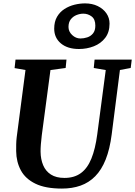

<svg xmlns="http://www.w3.org/2000/svg" viewBox="-20 -1091 789 1121"><path d="M680.2 -682.3 632.1 -306Q621.1 -220 596.9 -159.5Q572.7 -99 535.8 -61.8Q499 -24.5 450.2 -7.2Q401.4 10 341.6 10Q245.3 10 186.9 -18.5Q128.4 -46.9 101.8 -96.4Q75.1 -146 74.4 -208.7Q74.2 -227.7 74.6 -248.1Q74.9 -268.5 77.5 -290L128.8 -682.3L65.2 -693.4L70.6 -743H368.2L363.3 -694.1L274.6 -682L224 -301.8Q220.5 -273.6 218.6 -248.7Q216.7 -223.9 216.9 -205.4Q217.4 -161 232.1 -126.2Q246.8 -91.4 277.5 -71.8Q308.1 -52.2 356.3 -52.2Q414.1 -52.2 452.4 -80.5Q490.8 -108.7 513.6 -165.2Q536.5 -221.6 547.7 -306L597.4 -682L527.4 -694.1L532.2 -743H749.2L743.1 -694.1ZM441.4 -804.9Q374.5 -804.9 335.5 -837.6Q296.5 -870.3 296.5 -923.8Q296.5 -964.6 313 -992.9Q329.5 -1021.2 356.2 -1038.3Q383 -1055.5 414.6 -1063.4Q446.2 -1071.2 476.6 -1071.2Q518.3 -1071.2 550.4 -1055.6Q582.6 -1040 601.1 -1013.4Q619.6 -986.7 619.6 -953.2Q619.6 -902.7 594.1 -869.7Q568.6 -836.7 527.8 -820.8Q487 -804.9 441.4 -804.9ZM449.6 -866.3Q469.4 -866.3 489.6 -872.9Q509.7 -879.5 523.1 -895.9Q536.6 -912.3 536.6 -941.2Q536.6 -978.6 515.1 -994.9Q493.5 -1011.2 466.4 -1011.2Q446.9 -1011.2 426.7 -1003.2Q406.6 -995.1 393.2 -978.1Q379.9 -961 379.9 -933.5Q379.9 -906.6 401.4 -886.4Q422.9 -866.3 449.6 -866.3Z"/></svg>

Font: Merriweather Light
Style: Italic
Weight: 300
Italic angle: -7.8°
Designer: Eben Sorkin
Foundry: Eben Sorkin
Version: Version 2.101